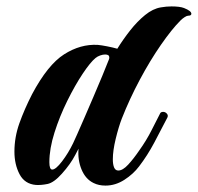

<svg xmlns="http://www.w3.org/2000/svg" viewBox="-20 -572 617 599"><path d="M309 7Q288 7 272 -1Q247 -13 234.5 -43Q222 -73 225 -108L215 -89Q200 -60 173 -30Q148 -2 128 2Q108 6 92 5Q57 2 41 -28.5Q25 -59 25 -99Q25 -144 40.5 -187.5Q56 -231 80 -278Q129 -370 180 -402.5Q231 -435 285 -432Q296 -431 314 -427.5Q332 -424 346 -420Q364 -449 386 -477Q408 -505 432.5 -525Q457 -545 482 -549Q499 -552 515 -552Q541 -552 554 -547Q577 -538 577 -529Q577 -523 567 -523Q563 -523 556 -518.5Q549 -514 543 -508Q516 -481 482 -432Q448 -383 416 -323Q384 -263 360 -202Q350 -176 341 -139Q332 -102 332 -75Q332 -59 336 -49.5Q340 -40 349 -40Q363 -40 380 -58.5Q397 -77 414 -102Q437 -134 453.5 -167Q470 -200 479 -217Q481 -223 489 -223Q496 -223 501 -217Q506 -211 501 -203Q482 -166 461 -126.5Q440 -87 414 -53Q396 -29 368 -11Q340 7 309 7ZM143 -43Q154 -43 173.5 -68.5Q193 -94 208 -125Q211 -131 220.5 -152.5Q230 -174 243.5 -205Q257 -236 271.5 -270Q286 -304 299 -335Q312 -366 320 -387Q321 -389 321 -393Q321 -402 308 -402Q301 -402 292.5 -399Q284 -396 278 -391Q262 -378 238 -342Q214 -306 190 -257.5Q166 -209 150 -158.5Q134 -108 134 -66Q134 -43 143 -43Z"/></svg>

Font: Praise
Style: Regular
Weight: 400
Designer: Robert E. Leuschke
Foundry: Robert E. Leuschke
Version: Version 1.100; ttfautohint (v1.8.3)